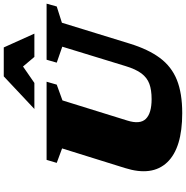

<svg xmlns="http://www.w3.org/2000/svg" viewBox="-4 -971 990 1022"><g transform="rotate(-90 491.0 -460.0)"><path d="M360.5 -278Q339 -210 369 -179Q399 -148 474.5 -148Q523 -148 555.8 -160Q588.5 -172 611.2 -202.2Q634 -232.5 650.5 -287.5L753.5 -623.5L668.5 -653L684 -707H982.5L967.5 -653L881 -625.5L770 -265Q739.5 -165.5 693.5 -103.8Q647.5 -42 576.8 -13.5Q506 15 400 15Q214 15 138 -65Q62 -145 107.5 -289.5L212 -624.5L135 -653L151 -707H567L551.5 -653L467.5 -622.5ZM422 -772 595.5 -935H749.5L823 -772H699L648 -832.5L560.5 -772Z"/></g></svg>

Font: Newsreader 6pt ExtraBold
Style: Italic
Weight: 800
Italic angle: -17°
Designer: Hugues Gentile
Foundry: Production Type
Version: Version 1.003; ttfautohint (v1.8.3)